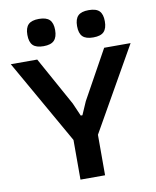

<svg xmlns="http://www.w3.org/2000/svg" viewBox="-104 -1052 921 1130"><g transform="rotate(-10 356.0 -487.0)"><path d="M284 -237 -2 -740H156L317 -449L351 -371H361L395 -449L556 -740H714L431 -242V0H284ZM207 -811Q163 -811 143.5 -830.5Q124 -850 124 -893Q124 -935 143.5 -954.5Q163 -974 207 -974Q251 -974 270.5 -954.5Q290 -935 290 -893Q290 -851 270.5 -831Q251 -811 207 -811ZM504 -811Q460 -811 440.5 -830.5Q421 -850 421 -893Q421 -935 440.5 -954.5Q460 -974 504 -974Q549 -974 568 -954.5Q587 -935 587 -893Q587 -851 568 -831Q549 -811 504 -811Z"/></g></svg>

Font: Encode Sans Wide
Style: SemiBold
Weight: 600
Designer: Pablo Impallari, Andres Torresi
Foundry: Pablo Impallari, Andres Torresi
Version: Version 1.000; ttfautohint (v1.00) -l 8 -r 50 -G 200 -x 14 -